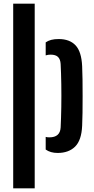

<svg xmlns="http://www.w3.org/2000/svg" viewBox="-20 -820 507 1040"><path d="M51.5 200V-800H168V200ZM227.5 -78.5Q235.5 -76 247.5 -76Q305.5 -76 308.5 -129.5Q311 -179 312 -240.8Q313 -302.5 312 -364Q311 -425.5 308.5 -473.5Q307 -499 294.2 -511.5Q281.5 -524 254 -524Q240 -524 227.5 -520V-590.5Q240.5 -599.5 257.2 -604Q274 -608.5 298 -608.5Q357.5 -608.5 389.5 -574.2Q421.5 -540 425 -461Q426.5 -433 427 -390Q427.5 -347 427.5 -299.5Q427.5 -252 427 -209.2Q426.5 -166.5 425 -139Q421.5 -60 386.8 -25.8Q352 8.5 292 8.5Q253.5 8.5 227.5 -10Z"/></svg>

Font: Big Shoulders Stencil Text
Style: Bold
Weight: 700
Designer: Patric King
Foundry: XO Type Co
Version: Version 1.000